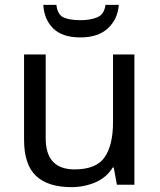

<svg xmlns="http://www.w3.org/2000/svg" viewBox="-20 -760 658 790"><path d="M533 -536V0H461L448 -71H444Q418 -29 372 -9.5Q326 10 274 10Q177 10 128 -36.5Q79 -83 79 -185V-536H168V-191Q168 -63 287 -63Q376 -63 410.5 -113Q445 -163 445 -257V-536ZM469 -740Q464 -680 423.5 -643Q383 -606 311 -606Q237 -606 199.5 -642.5Q162 -679 158 -740H212Q217 -699 242 -688Q267 -677 313 -677Q352 -677 380.5 -689Q409 -701 414 -740Z"/></svg>

Font: Noto IKEA Arabic
Style: Regular
Weight: 400
Designer: Monotype Design Team
Foundry: Monotype Imaging Inc.
Version: Version 1.200